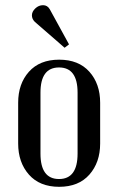

<svg xmlns="http://www.w3.org/2000/svg" viewBox="-20 -710 456 740"><path d="M366 -157Q366 -84 324.5 -37Q283 10 208 10Q133 10 91.5 -37Q50 -84 50 -157V-314Q50 -387 91.5 -433.5Q133 -480 208 -480Q283 -480 324.5 -433.5Q366 -387 366 -314ZM279 -118V-353Q279 -450 207.5 -450Q136 -450 136 -353V-118Q136 -20 207.5 -20Q279 -20 279 -118ZM114 -626Q103 -637 103 -651Q103 -665 116 -677.5Q129 -690 146 -690Q163 -690 172 -674L246 -539L229 -526Z"/></svg>

Font: Trochut
Style: Regular
Weight: 400
Designer: Andreu Balius
Foundry: Andreu Balius
Version: Version 1.001